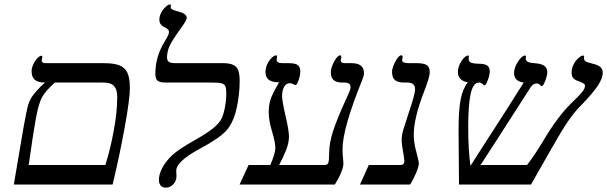

<svg xmlns="http://www.w3.org/2000/svg" viewBox="-20 -841 2767 875"><path d="M571.8 -438Q571.8 -390.1 548.3 -260.7Q524.9 -131.3 493.2 0H43L87.9 -264.2Q102.1 -341.3 106.9 -358.2Q111.8 -375 120.1 -390.9Q128.4 -406.7 148.9 -429.2Q169.4 -451.7 185.1 -464.8Q153.3 -464.8 138.7 -477.3Q124 -489.7 124 -517.1Q124 -531.2 131.8 -548.1Q139.6 -564.9 150.4 -575.9Q161.1 -586.9 168 -586.9Q172.9 -586.9 172.9 -582L169.9 -565.9Q169.9 -553.2 188 -553.2H453.1Q499.5 -553.2 524.7 -543Q549.8 -532.7 560.8 -509Q571.8 -485.4 571.8 -438ZM460 -88.9Q482.9 -160.6 498.5 -246.1Q514.2 -331.5 514.2 -397Q514.2 -421.9 507.6 -436.5Q501 -451.2 487.8 -458Q474.6 -464.8 445.8 -464.8H230Q185.1 -424.8 169.9 -394.8Q154.8 -364.7 142.3 -294.9Q129.9 -225.1 110.8 -88.9Z M737.8 -464.8Q709 -464.8 698.5 -472.9Q688 -481 688 -505.9Q688 -580.1 727.1 -646Q743.2 -672.9 746.6 -680.7Q750 -688.5 750 -694.8Q750 -703.1 743.9 -708.3Q737.8 -713.4 724.1 -720.2Q716.3 -724.1 711.2 -732.2Q706.1 -740.2 706.1 -750Q706.1 -766.1 713.9 -781.7Q721.7 -797.4 734.4 -809.1Q747.1 -820.8 753.9 -820.8Q758.8 -820.8 758.8 -815.9L757.8 -807.1Q757.8 -796.9 791 -789.1Q831.1 -778.8 831.1 -759.8Q831.1 -749 806.2 -714.8Q764.6 -657.2 752.9 -631.6Q741.2 -606 741.2 -579.1Q741.2 -564.9 749.8 -559.1Q758.3 -553.2 781.2 -553.2H999Q1039.1 -553.2 1055.7 -536.4Q1072.3 -519.5 1072.3 -475.1Q1072.3 -408.2 1057.9 -345.5Q1043.5 -282.7 1012.7 -247.3Q981.9 -211.9 890.6 -163.1Q783.2 -105 783.2 -63L784.2 -39.1Q784.2 -23.4 777.3 -11.5Q770.5 0.5 759.3 7.3Q748 14.2 736.8 14.2Q718.8 14.2 711.4 3.4Q704.1 -7.3 704.1 -21Q704.1 -46.9 720.2 -76.9Q736.3 -106.9 764.6 -133.5Q793 -160.2 865.7 -201.2Q925.3 -234.9 951.4 -256.6Q977.5 -278.3 987.8 -297.1Q998 -315.9 1004.6 -349.4Q1011.2 -382.8 1011.2 -417Q1011.2 -438.5 1006.8 -448Q1002.4 -457.5 990.5 -461.2Q978.5 -464.8 942.9 -464.8Z M1459 -88.9Q1472.2 -88.9 1476.1 -98.9Q1480 -108.9 1480 -143.1Q1480 -187.5 1497.8 -243.2Q1515.6 -298.8 1561 -397.5Q1570.3 -418 1574 -427.5Q1577.6 -437 1577.6 -443.8Q1577.6 -464.8 1549.8 -464.8H1540Q1512.7 -464.8 1500.2 -476.3Q1487.8 -487.8 1487.8 -511.2Q1487.8 -533.7 1503.4 -561.3Q1519 -588.9 1529.8 -588.9Q1535.6 -588.9 1535.6 -579.1Q1532.7 -567.4 1532.7 -564.9Q1532.7 -553.2 1552.7 -553.2H1582Q1638.7 -553.2 1638.7 -507.8Q1638.7 -496.1 1632.3 -480.5Q1541 -255.9 1541 -161.1Q1541 -139.2 1543 -121.8Q1544.9 -104.5 1544.9 -94.2Q1544.9 -80.1 1534.7 -54.7Q1524.4 -29.3 1505.9 0H1071.8L1112.8 -88.9H1211.9Q1234.9 -142.6 1234.9 -167Q1234.9 -191.9 1219.7 -242.2Q1204.6 -292.5 1204.6 -329.1Q1204.6 -362.3 1213.1 -388.4Q1221.7 -414.6 1252 -465.8Q1219.2 -465.8 1204.6 -477.8Q1189.9 -489.7 1189.9 -512.2Q1189.9 -531.2 1198 -548.6Q1206.1 -565.9 1218.3 -577.4Q1230.5 -588.9 1237.8 -588.9Q1242.7 -588.9 1242.7 -581.1L1240.7 -568.8Q1240.7 -553.2 1266.6 -553.2H1293.9Q1326.2 -553.2 1337.4 -544.2Q1348.6 -535.2 1348.6 -515.1Q1348.6 -497.1 1340.6 -475.1Q1332.5 -453.1 1326.7 -453.1L1321.8 -454.6Q1309.6 -461.9 1300.8 -461.9Q1284.2 -461.9 1274.9 -445.3Q1265.6 -428.7 1265.6 -402.8Q1265.6 -380.9 1280.8 -314.9Q1296.9 -246.1 1296.9 -219.2Q1296.9 -190.4 1284.2 -158Q1271.5 -125.5 1252 -88.9Z M1888.7 -97.2Q1888.7 -80.1 1874 -47.6Q1859.4 -15.1 1848.6 0H1620.6L1660.6 -88.9H1803.7Q1822.8 -88.9 1822.8 -107.9L1820.8 -125.5Q1810.5 -182.1 1810.5 -204.1Q1810.5 -225.6 1819.3 -253.9Q1828.1 -282.2 1841.8 -324.2Q1871.6 -411.1 1871.6 -434.1Q1871.6 -464.8 1837.9 -464.8H1821.8Q1793.9 -464.8 1780.3 -475.8Q1766.6 -486.8 1766.6 -513.2Q1766.6 -531.7 1781.7 -560.3Q1796.9 -588.9 1808.6 -588.9Q1814.9 -588.9 1814.9 -581.1L1812.5 -566.9Q1812.5 -553.2 1841.8 -553.2H1878.9Q1912.6 -553.2 1925.5 -543.9Q1938.5 -534.7 1938.5 -511.2Q1938.5 -488.8 1911.6 -420.9Q1865.7 -301.3 1865.7 -228Q1865.7 -192.4 1875.5 -155.8Q1888.7 -105.5 1888.7 -97.2Z M2366.7 -464.8Q2322.8 -470.7 2322.8 -507.8Q2322.8 -533.7 2341.1 -560.8Q2359.4 -587.9 2372.1 -587.9Q2377 -587.9 2377 -583L2376 -574.2Q2376 -557.1 2403.8 -554.2L2427.7 -551.8Q2474.1 -546.4 2474.1 -513.2Q2474.1 -496.6 2464.8 -472.4Q2455.6 -448.2 2447.8 -448.2L2445.3 -450.2Q2435.5 -460.9 2425.8 -460.9Q2408.7 -460.9 2396 -439.9L2240.2 -197.3L2169.9 -88.9H2381.8Q2422.4 -142.1 2458 -203.1Q2522 -310.1 2583 -370.1Q2614.7 -400.4 2630.4 -418.5Q2646 -436.5 2646 -450.2Q2646 -457.5 2636.5 -462.4Q2627 -467.3 2615.7 -471.2Q2600.1 -476.6 2592.5 -484.9Q2585 -493.2 2585 -509.8Q2585 -529.3 2593.8 -546.9Q2602.5 -564.5 2616 -576.2Q2629.4 -587.9 2636.7 -587.9Q2642.1 -587.9 2642.1 -582L2641.1 -577.1Q2641.1 -561 2661.1 -556.2L2688 -548.8Q2727.1 -539.1 2727.1 -509.8Q2727.1 -485.8 2705.3 -451.9Q2683.6 -418 2627 -359.9Q2597.7 -330.6 2568.1 -287.4Q2538.6 -244.1 2496.1 -168.9L2399.9 0H2071.8L2069.8 -250Q2069.8 -337.9 2079.1 -386.7Q2088.4 -435.5 2111.8 -465.8Q2086.9 -470.7 2076.9 -482.7Q2066.9 -494.6 2066.9 -513.2Q2066.9 -538.1 2083.3 -563Q2099.6 -587.9 2113.8 -587.9Q2116.7 -587.9 2116.7 -583L2115.7 -573.2Q2115.7 -559.1 2127.9 -554.9Q2140.1 -550.8 2156.7 -550.8Q2189.5 -550.8 2200.7 -542.2Q2211.9 -533.7 2211.9 -516.1Q2211.9 -499.5 2203.1 -475.8Q2194.3 -452.1 2188 -452.1Q2185.5 -452.1 2183.6 -454.1Q2172.9 -464.8 2164.1 -464.8Q2145 -464.8 2134.5 -442.9Q2124 -420.9 2118.9 -374.5Q2113.8 -328.1 2113.8 -255.9Q2113.8 -160.6 2124 -85L2172.9 -161.6Q2305.7 -366.7 2366.7 -464.8Z"/></svg>

Font: Liberation Serif
Style: Italic
Weight: 400
Italic angle: -16.333°
Designer: Steve Matteson
Foundry: Ascender Corporation
Version: Version 2.1.5